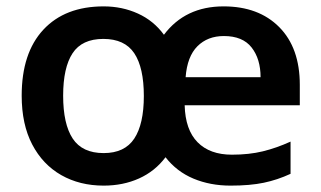

<svg xmlns="http://www.w3.org/2000/svg" viewBox="-20 -572 1006 602"><path d="M681 -552Q791 -552 855.5 -487Q920 -422 920 -306V-242H559Q561 -165 599.5 -126Q638 -87 707 -87Q761 -87 804 -97.5Q847 -108 891 -128V-27Q850 -8 807 1Q764 10 703 10Q639 10 586.5 -12Q534 -34 499 -79Q466 -35 416 -12.5Q366 10 305 10Q230 10 172 -23Q114 -56 81 -119Q48 -182 48 -272Q48 -406 116 -479Q184 -552 305 -552Q363 -552 412.5 -529.5Q462 -507 494 -463Q561 -552 681 -552ZM682 -459Q631 -459 599 -427Q567 -395 562 -330H797Q797 -387 769 -423Q741 -459 682 -459ZM304 -450Q237 -450 207.5 -405Q178 -360 178 -272Q178 -183 208 -137.5Q238 -92 305 -92Q371 -92 401 -137.5Q431 -183 431 -271Q431 -360 401 -405Q371 -450 304 -450Z"/></svg>

Font: Noto Sans Gujarati SemiBold
Style: Regular
Weight: 600
Designer: Jelle Bosma - Monotype Design Team, Universal Thirst
Foundry: Monotype Imaging Inc.
Version: Version 2.106; ttfautohint (v1.8.4.7-5d5b)